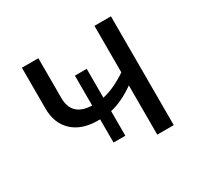

<svg xmlns="http://www.w3.org/2000/svg" viewBox="-121 -676 842 818"><g transform="rotate(-30 300.0 -267.5)"><path d="M157.2 -535.2V-339.8Q157.2 -249 254.9 -246.1V-393.1H313V-251Q368.2 -262.7 433.1 -306.2V-535.2H514.2V0H433.1V-242.2Q370.6 -197.8 313 -185.1V-64H254.9V-178.2H244.1Q166 -178.2 121.1 -219.7Q76.2 -261.2 76.2 -334V-535.2Z"/></g></svg>

Font: HunimalSansv1.5
Style: Regular
Weight: 400
Foundry: Ascender Corporation
Version: Version 1.10